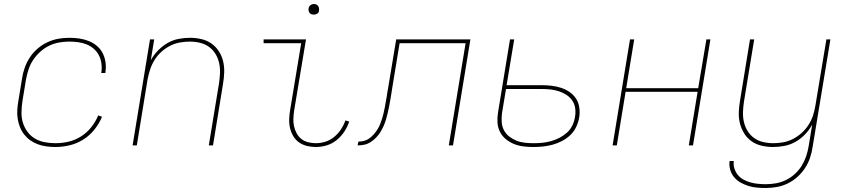

<svg xmlns="http://www.w3.org/2000/svg" viewBox="-20 -727 4240 960"><path d="M257 8Q235 8 212.5 5Q190 2 169.5 -5.5Q149 -13 131.5 -25.5Q114 -38 101 -54.5Q88 -71 80 -91Q72 -111 68.5 -133Q65 -155 66.5 -178Q68 -201 72 -223L90 -333Q94 -361 103.5 -388Q113 -415 129 -439.5Q145 -464 167.5 -483.5Q190 -503 216.5 -515.5Q243 -528 271 -533Q299 -538 326 -538Q352 -538 376.5 -534.5Q401 -531 423.5 -522Q446 -513 464 -498Q482 -483 493 -462Q504 -441 507.5 -416Q511 -391 507 -366Q507 -365 507 -364Q507 -363 507 -362H486Q486 -363 486 -364Q486 -365 487 -366Q490 -388 487 -410Q484 -432 474.5 -450.5Q465 -469 449 -483Q433 -497 413 -505Q393 -513 371 -516Q349 -519 326 -519Q301 -519 275.5 -514.5Q250 -510 226 -498.5Q202 -487 181.5 -468.5Q161 -450 146 -427.5Q131 -405 123 -380.5Q115 -356 110 -330L92 -220Q88 -193 87.5 -165.5Q87 -138 94.5 -113.5Q102 -89 117.5 -68Q133 -47 155 -34Q177 -21 203.5 -16Q230 -11 257 -11Q290 -11 322.5 -18.5Q355 -26 384.5 -44.5Q414 -63 436 -90.5Q458 -118 471 -150L490 -143Q476 -109 452 -79Q428 -49 396 -29Q364 -9 328 -0.5Q292 8 257 8Z M643 0 730 -530H751L734 -426Q749 -453 770.5 -475Q792 -497 818 -512Q844 -527 873 -532.5Q902 -538 930 -538Q959 -538 987 -531.5Q1015 -525 1037 -509.5Q1059 -494 1074 -471Q1089 -448 1095.5 -421Q1102 -394 1101 -365Q1100 -336 1095 -307L1045 0H1024L1075 -310Q1079 -336 1080 -362Q1081 -388 1075.5 -412.5Q1070 -437 1057 -458Q1044 -479 1024.5 -493Q1005 -507 980 -513Q955 -519 929 -519Q905 -519 879.5 -514.5Q854 -510 830.5 -498Q807 -486 787 -468Q767 -450 753 -427.5Q739 -405 731 -380.5Q723 -356 718 -331L664 0Z M1559 8Q1536 8 1514 2.5Q1492 -3 1474.5 -15.5Q1457 -28 1446 -47Q1435 -66 1430 -87.5Q1425 -109 1426 -132.5Q1427 -156 1431 -179L1486 -511H1298V-530H1510L1451 -176Q1448 -156 1447 -135.5Q1446 -115 1450 -96.5Q1454 -78 1463 -61Q1472 -44 1486.5 -32.5Q1501 -21 1520 -16Q1539 -11 1559 -11Q1583 -11 1607 -18.5Q1631 -26 1651 -42.5Q1671 -59 1685 -80.5Q1699 -102 1707 -125L1726 -119Q1717 -92 1701 -68Q1685 -44 1662.5 -26Q1640 -8 1613 0Q1586 8 1559 8ZM1549 -654Q1543 -654 1537 -656Q1531 -658 1527.5 -663Q1524 -668 1523 -674Q1522 -680 1523 -686Q1524 -691 1526.5 -695Q1529 -699 1532.5 -701.5Q1536 -704 1540.5 -705.5Q1545 -707 1549 -707Q1556 -707 1561.5 -704.5Q1567 -702 1570.5 -697Q1574 -692 1575 -686Q1576 -680 1575 -674Q1575 -669 1572.5 -665Q1570 -661 1566 -658.5Q1562 -656 1558 -655Q1554 -654 1549 -654Z M1768 0 1772 -19Q1786 -19 1800 -22.5Q1814 -26 1826.5 -35Q1839 -44 1849 -55.5Q1859 -67 1867 -79.5Q1875 -92 1880.5 -106Q1886 -120 1890.5 -134Q1895 -148 1898 -162Q1901 -176 1904 -190Q1907 -204 1909 -218Q1911 -232 1914 -246Q1915 -255 1916.5 -264.5Q1918 -274 1920 -283L1961 -530H2332L2245 0H2224L2308 -511H1978L1940 -280Q1939 -275 1938.5 -270Q1938 -265 1937 -260Q1934 -244 1931.5 -227.5Q1929 -211 1925.5 -194.5Q1922 -178 1918.5 -162Q1915 -146 1910 -129.5Q1905 -113 1898 -97Q1891 -81 1882 -66.5Q1873 -52 1860.5 -39Q1848 -26 1833 -16.5Q1818 -7 1801.5 -3.5Q1785 0 1768 0Z M2647 8Q2622 8 2597 5Q2572 2 2550 -7Q2528 -16 2509.5 -31Q2491 -46 2480 -67.5Q2469 -89 2467.5 -114Q2466 -139 2470 -164L2530 -530H2551L2513 -301H2690Q2715 -301 2739.5 -298Q2764 -295 2786.5 -287.5Q2809 -280 2828.5 -266.5Q2848 -253 2860.5 -233.5Q2873 -214 2876.5 -189.5Q2880 -165 2876 -140Q2872 -116 2861 -92.5Q2850 -69 2831.5 -51.5Q2813 -34 2790 -22Q2767 -10 2743 -3.5Q2719 3 2695 5.5Q2671 8 2647 8ZM2647 -11Q2669 -11 2690.5 -13Q2712 -15 2734 -21Q2756 -27 2776.5 -37.5Q2797 -48 2814.5 -63.5Q2832 -79 2842 -100Q2852 -121 2855 -143Q2859 -164 2856 -185.5Q2853 -207 2841.5 -224Q2830 -241 2812.5 -252.5Q2795 -264 2775 -270.5Q2755 -277 2733.5 -279.5Q2712 -282 2690 -282H2510L2490 -161Q2487 -139 2488.5 -117Q2490 -95 2499.5 -76.5Q2509 -58 2525.5 -45Q2542 -32 2561.5 -24Q2581 -16 2603 -13.5Q2625 -11 2647 -11Z M3043 0 3130 -530H3151L3111 -286H3471L3512 -530H3532L3445 0H3424L3468 -268H3108L3064 0Z M3809 213Q3786 213 3764 211Q3742 209 3721.5 202.5Q3701 196 3682.5 185.5Q3664 175 3650.5 159Q3637 143 3631 121.5Q3625 100 3628 78H3649Q3646 97 3652 115.5Q3658 134 3669.5 148Q3681 162 3697.5 171Q3714 180 3732 185Q3750 190 3769.5 192Q3789 194 3809 194Q3834 194 3859.5 189.5Q3885 185 3909 173.5Q3933 162 3953.5 143.5Q3974 125 3988 102.5Q4002 80 4010.5 55Q4019 30 4023 5L4041 -104Q4026 -77 4005 -55Q3984 -33 3957.5 -18Q3931 -3 3902 2.5Q3873 8 3845 8Q3816 8 3788 1.5Q3760 -5 3738 -20.5Q3716 -36 3701.5 -59Q3687 -82 3680 -109Q3673 -136 3674 -165Q3675 -194 3680 -223L3730 -530H3751L3700 -220Q3696 -194 3695 -168Q3694 -142 3699.5 -117.5Q3705 -93 3718 -72Q3731 -51 3750.5 -37Q3770 -23 3795 -17Q3820 -11 3846 -11Q3871 -11 3896 -15.5Q3921 -20 3944.5 -32Q3968 -44 3988 -62Q4008 -80 4022.5 -102.5Q4037 -125 4045 -149.5Q4053 -174 4057 -199L4112 -530H4132L4043 8Q4039 36 4030 62.5Q4021 89 4005 113.5Q3989 138 3966.5 158Q3944 178 3918 190.5Q3892 203 3864 208Q3836 213 3809 213Z"/></svg>

Font: Iosevka Curly Thin Extended
Style: Italic
Weight: 100
Width: 7
Italic angle: -9°
Monospace: yes
Designer: Belleve Invis
Foundry: Belleve Invis
Version: Version 11.1.0; ttfautohint (v1.8.3)